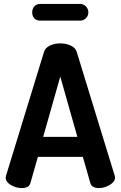

<svg xmlns="http://www.w3.org/2000/svg" viewBox="-20 -958 615 978"><path d="M9 -54Q10 -59 11 -64L204 -693Q210 -714 233.5 -725.5Q257 -737 287 -737Q317 -737 341 -725.5Q365 -714 371 -693L564 -64L566 -54Q566 -32 539 -16Q512 0 484 0Q447 0 440 -26L402 -159H173L135 -26Q128 0 91 0Q62 0 35.5 -15.5Q9 -31 9 -54ZM287 -568 200 -261H374ZM184 -938H389Q405 -938 417.5 -925.5Q430 -913 430 -895Q430 -877 417.5 -865Q405 -853 389 -853H184Q166 -853 155 -864.5Q144 -876 144 -895Q144 -913 155 -925.5Q166 -938 184 -938Z"/></svg>

Font: Dosis
Style: Regular
Weight: 400
Designer: Edgar Tolentino, Pablo Impallari, Igino Marini
Foundry: Edgar Tolentino, Pablo Impallari, Igino Marini
Version: Version 1.007;Glyphs 3.1.1 (3134)